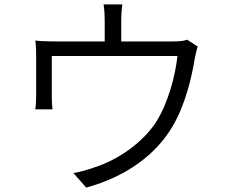

<svg xmlns="http://www.w3.org/2000/svg" viewBox="-20 -818 1040 871"><path d="M877 -607 829 -638C817 -633 799 -630 763 -630H530V-726C530 -745 531 -769 535 -798H450C454 -769 455 -745 455 -726V-630H232C198 -630 168 -631 140 -634C144 -613 144 -580 144 -559C144 -525 144 -414 144 -383C144 -365 143 -338 140 -322H218C216 -337 215 -362 215 -379C215 -410 215 -521 215 -564H785C776 -479 744 -353 689 -266C627 -169 513 -92 409 -59C379 -48 344 -38 313 -33L371 33C555 -17 690 -119 764 -247C821 -343 851 -473 863 -550C867 -569 872 -594 877 -607Z"/></svg>

Font: Noto Sans CJK HK DemiLight
Style: Regular
Weight: 350
Designer: Ryoko NISHIZUKA 西塚涼子 (kana, bopomofo & ideographs); Paul D. Hunt (Latin, Greek & Cyrillic); Sandoll Communications 산돌커뮤니
Foundry: Adobe
Version: Version 2.004;hotconv 1.0.118;makeotfexe 2.5.65603